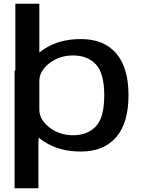

<svg xmlns="http://www.w3.org/2000/svg" viewBox="-20 -805 759 1025"><path d="M58 200H185V-428.5H58ZM62 0H181L190 -102.5V-785H62ZM411.5 4Q534 4 600 -72.5Q666 -149 666 -296.5Q666 -444.5 600 -520.5Q534 -596.5 411.5 -596.5Q296.5 -596.5 215.8 -543.2Q135 -490 135 -437L190 -373Q190 -425.5 243.5 -467.2Q297 -509 370 -509Q447 -509 491.8 -461.5Q536.5 -414 536.5 -296Q536.5 -177.5 491.8 -130.2Q447 -83 370 -83Q297 -83 243.5 -124.8Q190 -166.5 190 -220L135 -154.5Q135 -102 215.8 -49Q296.5 4 411.5 4Z"/></svg>

Font: Anybody SemiExpanded Medium
Style: Regular
Weight: 500
Width: 6
Version: Version 1.113;gftools[0.9.25]